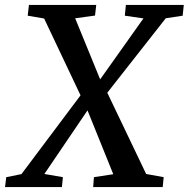

<svg xmlns="http://www.w3.org/2000/svg" viewBox="-52 -763 769 783"><path d="M-31.5 0 -26.5 -40.5 35.5 -53 277 -375 355.5 -438 533 -688 457 -699 461.5 -743H697.5L693 -699L624 -688.5L384.5 -383.5L305 -313L129 -53.5L204.5 -40.5L200.5 0ZM328 0 331 -40.5 410 -52.5 305 -312.5 277 -373 128 -687.5 61 -699 66 -743H340.5L335.5 -699.5L254.5 -688.5L357 -438L385.5 -385L544 -53.5L615.5 -40.5L611.5 0Z"/></svg>

Font: Merriweather 24pt Medium
Style: Italic
Weight: 500
Italic angle: -7.8°
Version: Version 2.101